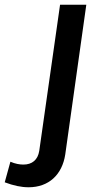

<svg xmlns="http://www.w3.org/2000/svg" viewBox="-147 -560 406 812"><path d="M-103 124 -127 211C-90 225 -57 232 -26 232C59 232 116 179 129 93L218 -540H107L19 78C13 116 -11 136 -48 136C-64 136 -82 133 -103 124Z"/></svg>

Font: Ronzino Medium
Style: Italic
Weight: 500
Italic angle: -7.99998°
Designer: Nunzio Mazzaferro
Foundry: Collletttivo
Version: Version 1.000;Glyphs 3.3 (3337)